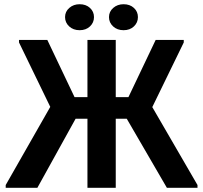

<svg xmlns="http://www.w3.org/2000/svg" viewBox="-20 -889 962 909"><path d="M580 -327H528V0H394V-327H338L157 0H7V-13L218 -383L70 -688V-700H204L333 -429H394V-700H528V-429H588L717 -700H850V-688L701 -382L915 -13V0H770ZM357 -746Q327 -746 307.5 -764Q288 -782 288 -808Q288 -834 308 -851.5Q328 -869 357 -869Q387 -869 406 -851.5Q425 -834 425 -808Q425 -782 406 -764Q387 -746 357 -746ZM565 -746Q535 -746 515.5 -764Q496 -782 496 -808Q496 -834 516 -851.5Q536 -869 565 -869Q595 -869 614 -851.5Q633 -834 633 -808Q633 -782 614 -764Q595 -746 565 -746Z"/></svg>

Font: Tilda Sans Bold
Style: Regular
Weight: 700
Designer: ParaType Ltd
Foundry: ParaType Ltd
Version: Version 1.009